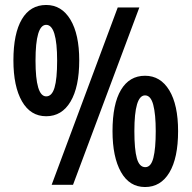

<svg xmlns="http://www.w3.org/2000/svg" viewBox="-20 -744 771 773"><path d="M166 -724Q228 -724 263.5 -665Q299 -606 299 -501Q299 -394 264 -335Q229 -276 166 -276Q103 -276 68.5 -336Q34 -396 34 -501Q34 -609 68 -666.5Q102 -724 166 -724ZM541 -714 274 0H188L454 -714ZM166 -644Q123 -644 123 -500Q123 -356 166 -356Q189 -356 199.5 -391Q210 -426 210 -500Q210 -644 166 -644ZM564 -439Q626 -439 661.5 -380.5Q697 -322 697 -216Q697 -108 662 -49.5Q627 9 564 9Q501 9 467 -51.5Q433 -112 433 -216Q433 -325 467 -382Q501 -439 564 -439ZM564 -360Q521 -360 521 -216Q521 -142 531 -106.5Q541 -71 565 -71Q588 -71 597.5 -108.5Q607 -146 607 -216Q607 -284 597 -322Q587 -360 564 -360Z"/></svg>

Font: Noto Sans Lao UI ExtCond SemBd
Style: Regular
Weight: 600
Width: 2
Designer: Monotype Design Team
Foundry: Monotype Imaging Inc.
Version: Version 2.000; ttfautohint (v1.8.4.7-5d5b)